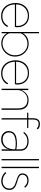

<svg xmlns="http://www.w3.org/2000/svg" viewBox="1313 -2030 725 3391"><g transform="rotate(90 1675.5 -334.5)"><path d="M456 -103Q456 -101 446.5 -83.5Q437 -66 415 -45Q393 -24 356 -8Q319 8 264 8Q189 8 137.5 -27Q86 -62 59.5 -120.5Q33 -179 33 -247Q33 -311 58 -365Q83 -419 133 -451.5Q183 -484 256 -484Q314 -484 353 -465.5Q392 -447 415.5 -417.5Q439 -388 449.5 -354.5Q460 -321 461 -289Q462 -257 455 -235H58Q60 -165 88 -116Q116 -67 162 -40.5Q208 -14 264 -14Q333 -14 375 -44Q417 -74 437 -116ZM256 -464Q209 -464 164.5 -442Q120 -420 90 -374Q60 -328 58 -256H437Q442 -321 420 -367.5Q398 -414 355.5 -439Q313 -464 256 -464Z M545 -661H568V-377Q601 -433 648.5 -455.5Q696 -478 753 -478Q815 -478 866.5 -446.5Q918 -415 948.5 -360.5Q979 -306 979 -236Q979 -167 947 -112.5Q915 -58 862 -26.5Q809 5 746 5Q630 5 568 -94V-1H545ZM753 -457Q706 -457 668.5 -440Q631 -423 605.5 -396Q580 -369 568 -338V-133Q579 -106 602 -78.5Q625 -51 661.5 -33.5Q698 -16 746 -16Q802 -16 849.5 -44.5Q897 -73 926.5 -123Q956 -173 956 -236Q956 -302 928 -352Q900 -402 854 -429.5Q808 -457 753 -457Z M1468 -103Q1468 -101 1458.5 -83.5Q1449 -66 1427 -45Q1405 -24 1368 -8Q1331 8 1276 8Q1201 8 1149.5 -27Q1098 -62 1071.5 -120.5Q1045 -179 1045 -247Q1045 -311 1070 -365Q1095 -419 1145 -451.5Q1195 -484 1268 -484Q1326 -484 1365 -465.5Q1404 -447 1427.5 -417.5Q1451 -388 1461.5 -354.5Q1472 -321 1473 -289Q1474 -257 1467 -235H1070Q1072 -165 1100 -116Q1128 -67 1174 -40.5Q1220 -14 1276 -14Q1345 -14 1387 -44Q1429 -74 1449 -116ZM1268 -464Q1221 -464 1176.5 -442Q1132 -420 1102 -374Q1072 -328 1070 -256H1449Q1454 -321 1432 -367.5Q1410 -414 1367.5 -439Q1325 -464 1268 -464Z M1547 0V-472H1571V-348Q1580 -377 1604 -407Q1628 -437 1663.5 -457Q1699 -477 1742 -477Q1795 -477 1834.5 -460Q1874 -443 1896.5 -401Q1919 -359 1919 -285V0H1895V-283Q1895 -374 1856 -415Q1817 -456 1742 -456Q1691 -456 1653 -430.5Q1615 -405 1594 -368.5Q1573 -332 1571 -299V0Z M2068 0V-451H1971V-472H2068V-556Q2068 -616 2093 -646.5Q2118 -677 2173 -677Q2207 -677 2232 -664.5Q2257 -652 2264 -637L2249 -621Q2228 -643 2206 -648.5Q2184 -654 2171 -654Q2124 -654 2107.5 -627Q2091 -600 2091 -556V-472H2239V-451H2091V0Z M2443 7Q2389 7 2356.5 -13.5Q2324 -34 2309.5 -63Q2295 -92 2295 -119Q2295 -182 2325.5 -215Q2356 -248 2405 -259.5Q2454 -271 2512 -271Q2537 -271 2564.5 -268.5Q2592 -266 2618 -260V-325Q2618 -396 2578.5 -425.5Q2539 -455 2475 -455Q2422 -455 2388 -435Q2354 -415 2326 -384L2309 -397Q2324 -415 2345.5 -433.5Q2367 -452 2398.5 -464.5Q2430 -477 2475 -477Q2518 -477 2556 -463Q2594 -449 2618 -416.5Q2642 -384 2642 -329V0H2618V-136Q2612 -100 2590.5 -67Q2569 -34 2532 -13.5Q2495 7 2443 7ZM2438 -18Q2522 -18 2570 -74.5Q2618 -131 2618 -240Q2602 -243 2575.5 -246.5Q2549 -250 2519 -250Q2426 -250 2372.5 -222Q2319 -194 2319 -126Q2319 -100 2332 -75.5Q2345 -51 2371.5 -34.5Q2398 -18 2438 -18Z M2789 0V-660H2812V0Z M2926 0V-660H2949V0Z M3180 6Q3132 6 3092 -12.5Q3052 -31 3018 -65L3037 -82Q3062 -52 3099 -35Q3136 -18 3180 -18Q3236 -18 3273 -50.5Q3310 -83 3310 -136Q3310 -175 3290.5 -198.5Q3271 -222 3240.5 -235.5Q3210 -249 3176 -259Q3142 -269 3111.5 -281Q3081 -293 3062 -313Q3043 -333 3043 -368Q3043 -419 3076 -448Q3109 -477 3167 -477Q3247 -477 3296 -415L3277 -401Q3252 -430 3225 -442.5Q3198 -455 3169 -455Q3118 -455 3092 -430Q3066 -405 3066 -370Q3066 -339 3085.5 -321.5Q3105 -304 3135.5 -293.5Q3166 -283 3200 -273Q3234 -263 3264.5 -248Q3295 -233 3314.5 -206.5Q3334 -180 3334 -136Q3334 -92 3313.5 -60.5Q3293 -29 3258 -11.5Q3223 6 3180 6Z"/></g></svg>

Font: Lil Grotesk Thin
Style: Regular
Weight: 100
Designer: Bastien Sozeau
Foundry: NBR — Bastien Sozeau
Version: Version 3.003; ttfautohint (v1.8.4.7-5d5b);gftools[0.9.33]